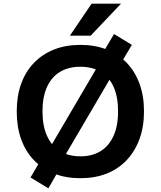

<svg xmlns="http://www.w3.org/2000/svg" viewBox="-20 -959 874 1044"><path d="M417 10Q338 10 274.5 -15Q211 -40 165 -87.5Q119 -135 95 -202Q71 -269 71 -353Q71 -437 95 -503.5Q119 -570 165 -617.5Q211 -665 274.5 -690Q338 -715 417 -715Q496 -715 559.5 -690Q623 -665 668.5 -618Q714 -571 738.5 -504Q763 -437 763 -354Q763 -270 738.5 -203Q714 -136 668.5 -88Q623 -40 559.5 -15Q496 10 417 10ZM417 -109Q482 -109 527.5 -137.5Q573 -166 597.5 -220.5Q622 -275 622 -353Q622 -432 598 -486Q574 -540 528 -568Q482 -596 417 -596Q352 -596 306 -568Q260 -540 235.5 -486Q211 -432 211 -353Q211 -275 235.5 -220.5Q260 -166 306 -137.5Q352 -109 417 -109ZM243 65 146 6 214 -110 262 -174 509 -595 531 -657 600 -774 697 -715 628 -599 581 -535 334 -114 311 -53ZM360 -765 478 -939H638L473 -765Z"/></svg>

Font: Nunito Sans 7pt
Style: Bold
Weight: 700
Designer: Vernon Adams
Foundry: Vernon Adams
Version: Version 3.101;gftools[0.9.27]